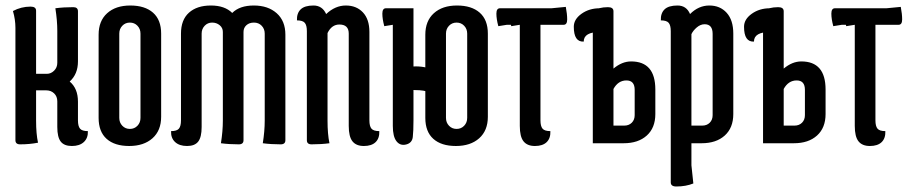

<svg xmlns="http://www.w3.org/2000/svg" viewBox="-20 -520 3312 697"><path d="M188 -408Q188 -446 181 -490Q211 -494 246 -494Q263 -494 263 -479V-297Q263 -251 233 -224Q263 -199 263 -151V-83Q263 -62 270.5 -53Q278 -44 299 -44Q300 -19 284.5 -4.5Q269 10 241 10Q213 10 200.5 -6Q188 -22 188 -59V-152Q188 -170 176.5 -181Q165 -192 148 -192H111V-82Q111 -34 118 -2Q88 4 53 4Q36 4 36 -11V-419Q36 -449 27 -480Q57 -496 91 -496Q111 -496 111 -481V-252H150Q165 -252 176.5 -263.5Q188 -275 188 -292Z M338 -92V-394Q338 -444 369 -472Q400 -500 453 -500Q506 -500 535.5 -474Q565 -448 565 -398V-96Q565 -46 533.5 -18Q502 10 449 10Q396 10 367 -16Q338 -42 338 -92ZM413 -398V-92Q413 -75 424 -63.5Q435 -52 451.5 -52Q468 -52 479 -63.5Q490 -75 490 -92V-398Q490 -415 479 -426.5Q468 -438 451.5 -438Q435 -438 424 -426.5Q413 -415 413 -398Z M941 -398Q941 -415 930 -426.5Q919 -438 902 -438Q885 -438 874.5 -428.5Q864 -419 864 -404V-11Q864 4 847 4Q812 4 782 0Q789 -44 789 -82V-404Q789 -419 777.5 -428.5Q766 -438 750 -438Q734 -438 723 -426.5Q712 -415 712 -398V-59Q712 -22 699.5 -6Q687 10 659 10Q631 10 615.5 -4.5Q600 -19 601 -44Q622 -44 629.5 -53Q637 -62 637 -83V-398Q637 -448 666 -474Q695 -500 745.5 -500Q796 -500 823 -473Q850 -500 901.5 -500Q953 -500 984.5 -472Q1016 -444 1016 -394V-11Q1016 4 999 4Q964 4 934 0Q941 -44 941 -82Z M1169 -82Q1169 -33 1176 0Q1146 4 1111 4Q1094 4 1094 -11V-407Q1094 -428 1086.5 -437Q1079 -446 1058 -446Q1057 -472 1071.5 -486Q1086 -500 1118 -500Q1150 -500 1164 -469Q1197 -500 1235.5 -500Q1274 -500 1297.5 -475Q1321 -450 1321 -404V-83Q1321 -62 1328.5 -53Q1336 -44 1357 -44Q1358 -18 1343.5 -4Q1329 10 1301 10Q1273 10 1259.5 -7Q1246 -24 1246 -63V-398Q1246 -431 1212 -431Q1184 -431 1169 -400Z M1489 -279Q1533 -279 1566 -259Q1599 -239 1599 -212Q1599 -156 1557 -158Q1557 -193 1486 -193Q1429 -193 1429 -236Q1429 -279 1489 -279ZM1381 -490H1481V-83Q1481 -44 1478.5 -22.5Q1476 -1 1454.5 4.5Q1433 10 1419.5 -7Q1406 -24 1406 -63V-430L1375 -425Q1368 -451 1368 -470.5Q1368 -490 1381 -490ZM1524 -92V-394Q1524 -444 1555 -472Q1586 -500 1639 -500Q1692 -500 1721.5 -474Q1751 -448 1751 -398V-96Q1751 -46 1719.5 -18Q1688 10 1635 10Q1582 10 1553 -16Q1524 -42 1524 -92ZM1599 -398V-92Q1599 -75 1610 -63.5Q1621 -52 1637.5 -52Q1654 -52 1665 -63.5Q1676 -75 1676 -92V-398Q1676 -415 1665 -426.5Q1654 -438 1637.5 -438Q1621 -438 1610 -426.5Q1599 -415 1599 -398Z M1820 -430 1789 -425Q1782 -451 1782 -470.5Q1782 -490 1795 -490H1822H1895H1982L2034 -495Q2039 -469 2039 -449.5Q2039 -430 2026 -430H1895ZM1842 -490H1942V-83Q1942 -62 1949.5 -53Q1957 -44 1978 -44Q1979 -18 1964.5 -4Q1950 10 1922 10Q1894 10 1880.5 -7Q1867 -24 1867 -63V-430L1836 -425Q1829 -451 1829 -470.5Q1829 -490 1842 -490Z M2132 -417Q2132 -447 2123 -478Q2153 -494 2187 -494Q2207 -494 2207 -479V-271Q2238 -297 2271 -297Q2359 -297 2359 -195V-106Q2359 -56 2328 -28Q2297 0 2244 0H2132ZM2207 -64H2246Q2263 -64 2273.5 -74.5Q2284 -85 2284 -102V-194Q2284 -228 2254 -228Q2224 -228 2207 -197ZM2159 -404Q2099 -404 2099 -369Q2063 -367 2063 -423Q2063 -450 2091 -470Q2119 -490 2157 -490Q2207 -490 2207 -447Q2207 -404 2159 -404Z M2490 -64H2529Q2546 -64 2556.5 -74.5Q2567 -85 2567 -102V-397Q2567 -432 2538 -432Q2523 -432 2509.5 -420.5Q2496 -409 2490 -396ZM2490 0V80L2497 146Q2470 157 2435 157Q2415 157 2415 142V-407Q2415 -428 2407.5 -437Q2400 -446 2379 -446Q2378 -472 2392.5 -486Q2407 -500 2439.5 -500Q2472 -500 2485 -469Q2516 -500 2555 -500Q2594 -500 2618 -473.5Q2642 -447 2642 -398V-106Q2642 -56 2611 -28Q2580 0 2527 0Z M2750 -417Q2750 -447 2741 -478Q2771 -494 2805 -494Q2825 -494 2825 -479V-271Q2856 -297 2889 -297Q2977 -297 2977 -195V-106Q2977 -56 2946 -28Q2915 0 2862 0H2750ZM2825 -64H2864Q2881 -64 2891.5 -74.5Q2902 -85 2902 -102V-194Q2902 -228 2872 -228Q2842 -228 2825 -197ZM2777 -404Q2717 -404 2717 -369Q2681 -367 2681 -423Q2681 -450 2709 -470Q2737 -490 2775 -490Q2825 -490 2825 -447Q2825 -404 2777 -404Z M3036 -430 3005 -425Q2998 -451 2998 -470.5Q2998 -490 3011 -490H3038H3111H3198L3250 -495Q3255 -469 3255 -449.5Q3255 -430 3242 -430H3111ZM3058 -490H3158V-83Q3158 -62 3165.5 -53Q3173 -44 3194 -44Q3195 -18 3180.5 -4Q3166 10 3138 10Q3110 10 3096.5 -7Q3083 -24 3083 -63V-430L3052 -425Q3045 -451 3045 -470.5Q3045 -490 3058 -490Z"/></svg>

Font: el_Medula One
Style: Regular
Weight: 400
Designer: Luciano Vergara
Foundry: Luciano Vergara
Version: Version 1.002 August 17, 2020